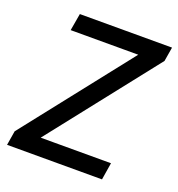

<svg xmlns="http://www.w3.org/2000/svg" viewBox="-128 -810 847 916"><g transform="rotate(20 295.0 -352.5)"><path d="M9 0 21 -73 480 -656 481 -618H107L122 -705H590L578 -633L119 -50L117 -87H505L491 0Z"/></g></svg>

Font: Nunito Sans 10pt SemiCondensed SemiBold
Style: Italic
Weight: 600
Width: 4
Italic angle: -9°
Designer: Vernon Adams
Foundry: Vernon Adams
Version: Version 3.101;gftools[0.9.27]